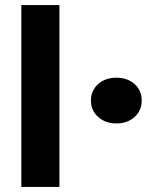

<svg xmlns="http://www.w3.org/2000/svg" viewBox="-20 -736 638 756"><path d="M214 -716V0H64V-716ZM338 -340Q338 -379 366 -404.5Q394 -430 438 -430Q482 -430 510 -405Q538 -380 538 -340Q538 -301 510 -275.5Q482 -250 438 -250Q395 -250 366.5 -275.5Q338 -301 338 -340Z"/></svg>

Font: Madhuban Bold
Style: Regular
Weight: 700
Designer: jaikishan Patel
Foundry: MagicType
Version: Version 1.000